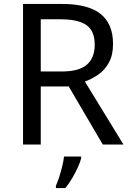

<svg xmlns="http://www.w3.org/2000/svg" viewBox="-20 -734 662 975"><path d="M294 -714Q427 -714 490.5 -663.5Q554 -613 554 -511Q554 -454 533 -416Q512 -378 479.5 -355.5Q447 -333 411 -320L607 0H502L329 -295H187V0H97V-714ZM289 -636H187V-371H294Q381 -371 421 -405.5Q461 -440 461 -507Q461 -577 419 -606.5Q377 -636 289 -636ZM392 70Q388 88 375.5 115.5Q363 143 346.5 171Q330 199 312 221H264V209Q272 192 280.5 165.5Q289 139 296 110.5Q303 82 305 61H392Z"/></svg>

Font: Noto Sans Syriac Eastern
Style: Regular
Weight: 400
Designer: Patrick Giasson and the Monotype Design Team
Foundry: Monotype Imaging Inc.
Version: Version 3.001; ttfautohint (v1.8.4.7-5d5b)